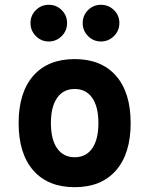

<svg xmlns="http://www.w3.org/2000/svg" viewBox="-20 -775 626 805"><path d="M293 9.8Q181.2 9.8 119.6 -60.5Q58.1 -130.9 58.1 -258.8Q58.1 -387.2 119.6 -457.3Q181.2 -527.3 293 -527.3Q404.8 -527.3 466.3 -457.3Q527.8 -387.2 527.8 -258.8Q527.8 -130.9 466.3 -60.5Q404.8 9.8 293 9.8ZM293 -115.7Q340.8 -115.7 366.7 -153.1Q392.6 -190.4 392.6 -258.8Q392.6 -327.6 366.7 -364.7Q340.8 -401.9 293 -401.9Q245.6 -401.9 219.5 -364.7Q193.4 -327.6 193.4 -258.8Q193.4 -190.4 219.5 -153.1Q245.6 -115.7 293 -115.7ZM403.3 -601.1Q371.6 -601.1 349.1 -623.8Q326.7 -646.5 326.7 -678.2Q326.7 -710.4 349.1 -732.7Q371.6 -754.9 403.3 -754.9Q435.1 -754.9 457.8 -732.7Q480.5 -710.4 480.5 -678.2Q480.5 -646.5 457.8 -623.8Q435.1 -601.1 403.3 -601.1ZM184.6 -601.1Q152.8 -601.1 130.4 -623.8Q107.9 -646.5 107.9 -678.2Q107.9 -710.4 130.4 -732.7Q152.8 -754.9 184.6 -754.9Q216.3 -754.9 238.8 -732.7Q261.2 -710.4 261.2 -678.2Q261.2 -646.5 238.8 -623.8Q216.3 -601.1 184.6 -601.1Z"/></svg>

Font: Cascadia Code PL
Style: Bold
Weight: 700
Monospace: yes
Designer: Aaron Bell
Foundry: Saja Typeworks
Version: Version 2404.023; ttfautohint (v1.8.4)